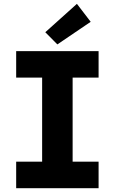

<svg xmlns="http://www.w3.org/2000/svg" viewBox="-20 -988 602 1008"><path d="M201.2 0V-719.7H361.3V0ZM64.9 0V-139.2H497.6V0ZM64.9 -580.6V-719.7H497.6V-580.6ZM281.2 -754.9 217.8 -818.8 383.8 -967.8 456.1 -873.5Z"/></svg>

Font: Reddit Mono ExtraBold
Style: Regular
Weight: 800
Monospace: yes
Designer: Stephen Hutchings
Foundry: Reddit
Version: Version 1.014